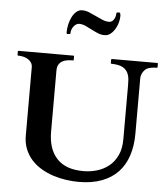

<svg xmlns="http://www.w3.org/2000/svg" viewBox="-62 -1006 940 1075"><g transform="rotate(5 408.0 -469.0)"><path d="M103 -603Q103 -617.2 96.4 -628.2Q89.8 -639.2 78.6 -646.5Q67.4 -653.8 52.7 -657.7Q38.1 -661.6 21.5 -661.6Q17.6 -661.6 17.6 -665.5V-684.6Q17.6 -688.5 21 -688.5H329.6Q332 -688.5 332.8 -687Q333.5 -685.5 333.5 -684.6V-665.5Q333.5 -664.6 332.8 -663.1Q332 -661.6 329.6 -661.6Q314.9 -661.6 299.6 -659.7Q284.2 -657.7 271.2 -650.9Q258.3 -644 250.2 -631.1Q242.2 -618.2 242.2 -596.2V-253.9Q242.2 -156.2 292 -102.8Q341.8 -49.3 440.9 -49.3Q481.9 -49.3 519.5 -60.8Q557.1 -72.3 585.9 -96.2Q614.7 -120.1 631.8 -157.2Q648.9 -194.3 648.9 -245.6V-548.8Q648.9 -565.4 647.7 -583Q646.5 -600.6 639.6 -616.2Q632.8 -631.8 618.2 -643.3Q603.5 -654.8 576.7 -659.2Q564.5 -661.1 556.4 -661.4Q548.3 -661.6 545.9 -661.6Q542 -661.6 542 -665.5V-684.6Q542 -688.5 545.9 -688.5H800.8Q803.2 -688.5 804 -687Q804.7 -685.5 804.7 -684.6V-665.5Q804.7 -664.6 803.7 -663.1Q802.7 -661.6 800.8 -661.6Q783.2 -661.6 769.8 -658.9Q756.3 -656.2 749.5 -653.3Q741.2 -649.9 734.4 -642.8Q727.5 -635.7 722.9 -627.7Q718.3 -619.6 715.8 -611.1Q713.4 -602.5 713.4 -596.2V-283.7Q713.4 -214.8 695.3 -159.9Q677.2 -105 640.9 -66.7Q604.5 -28.3 549.3 -7.6Q494.1 13.2 420.4 13.2Q385.3 13.2 347.9 7.8Q310.5 2.4 275.1 -9.3Q239.7 -21 208.5 -39.6Q177.2 -58.1 153.8 -84Q130.4 -109.9 116.7 -143.6Q103 -177.2 103 -219.7V-603ZM565.4 -951.2Q567.9 -951.2 569.1 -948.7Q570.3 -946.3 571 -943.1Q571.8 -939.9 572 -936.5Q572.3 -933.1 572.3 -931.2Q572.3 -915 566.9 -895.3Q561.5 -875.5 551.3 -858.4Q541 -841.3 526.4 -829.6Q511.7 -817.9 493.2 -817.9Q473.1 -817.9 454.6 -825.7Q436 -833.5 418.2 -843Q400.4 -852.5 382.3 -860.6Q364.3 -868.7 345.2 -868.7Q338.4 -868.7 330.8 -864.3Q323.2 -859.9 316.9 -852.3Q310.5 -844.7 306.4 -834.5Q302.2 -824.2 302.2 -812.5Q302.2 -808.6 299.8 -807.6Q297.4 -806.6 294.4 -806.6H284.2Q280.3 -806.6 280.3 -814.5Q280.3 -836.9 285.6 -860.4Q291 -883.8 300.8 -902.8Q310.5 -921.9 324.7 -933.8Q338.9 -945.8 356.4 -945.8Q377 -945.8 396.5 -937.7Q416 -929.7 435.3 -920.2Q454.6 -910.6 473.9 -902.6Q493.2 -894.5 512.2 -894.5Q521 -894.5 527.8 -899.4Q534.7 -904.3 539.3 -911.9Q543.9 -919.4 546.1 -928.2Q548.3 -937 548.3 -944.3Q548.3 -947.3 550.8 -949.2Q553.2 -951.2 556.2 -951.2Z"/></g></svg>

Font: Cardo
Style: Bold
Weight: 700
Designer: David J. Perry
Foundry: David J. Perry
Version: Version 1.0011